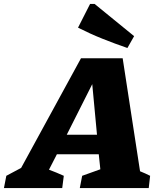

<svg xmlns="http://www.w3.org/2000/svg" viewBox="-92 -952 797 972"><path d="M617 -85Q630 -80 643 -74Q656 -68 668 -62L661 0H312L324 -62L416 -95L408 -171H196L156 -93Q175 -86 194 -78Q213 -70 231 -62L223 0H-72L-60 -62L15 -102L318 -657H529ZM246 -270H399L375 -526ZM553 -709Q489 -731 426.5 -756Q364 -781 303 -812L364 -932H387L587 -769Z"/></svg>

Font: Piazzolla ExtraBold
Style: Italic
Weight: 800
Italic angle: -11.3°
Designer: Juan Pablo del Peral
Foundry: Huerta Tipografica
Version: Version 1.330